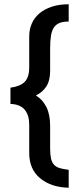

<svg xmlns="http://www.w3.org/2000/svg" viewBox="-20 -725 365 900"><path d="M302 -624Q276 -624 259.5 -617.5Q243 -611 233 -596.5Q223 -582 219 -558Q215 -534 215 -498V-393Q215 -347 197 -319.5Q179 -292 150 -279V-276Q179 -259 197 -224Q215 -189 215 -135V-30Q215 -1 219 17.5Q223 36 233 47Q243 58 260 63Q277 68 302 71V155Q219 153 168 110.5Q117 68 117 -7V-140Q117 -185 96 -210.5Q75 -236 29 -238V-314Q74 -320 95.5 -341Q117 -362 117 -410V-555Q117 -587 129 -614.5Q141 -642 164.5 -662Q188 -682 222.5 -693.5Q257 -705 302 -705Z"/></svg>

Font: Mukta
Style: Bold
Weight: 700
Designer: Girish Dalvi and Yashodeep Gholap
Foundry: Ek Type
Version: Version 2.538;PS 1.002;hotconv 16.6.51;makeotf.lib2.5.65220;